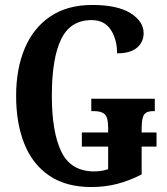

<svg xmlns="http://www.w3.org/2000/svg" viewBox="-20 -744 674 774"><path d="M348 10Q246 10 178.5 -36Q111 -82 78 -164.5Q45 -247 45 -358Q45 -466 79.5 -548.5Q114 -631 182.5 -677.5Q251 -724 352 -724Q453 -724 506 -691Q559 -658 559 -610Q559 -575 532.5 -552Q506 -529 452 -529Q452 -585 426.5 -624Q401 -663 349 -663Q264 -663 226.5 -586Q189 -509 189 -358Q189 -211 227.5 -132Q266 -53 360 -53Q389 -53 416 -62V-153H310V-210H416V-229Q416 -269 403 -282.5Q390 -296 361 -296H348V-346H604V-296H596Q571 -296 561 -282Q551 -268 551 -225V-210H611V-153H551V-41Q503 -16 453.5 -3Q404 10 348 10Z"/></svg>

Font: Noto Serif ExtraCondensed
Style: Bold
Weight: 700
Width: 2
Designer: Monotype Design Team
Foundry: Monotype Imaging Inc.
Version: Version 2.014; ttfautohint (v1.8.4.7-5d5b)